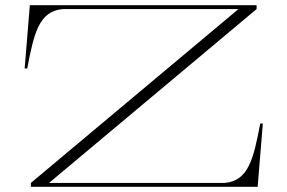

<svg xmlns="http://www.w3.org/2000/svg" viewBox="-20 -720 1108 740"><path d="M99 0H973L993 -244H983C957 -106 937 -23 846 -15H169L969 -685V-700H95L75 -456H85C111 -594 131 -677 222 -685H899L99 -15Z"/></svg>

Font: Sprat Extended Thin
Style: Regular
Weight: 100
Width: 9
Designer: Ethan Nakache
Foundry: Collletttivo
Version: Version 2.000;Glyphs 3.2 (3217)